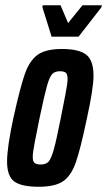

<svg xmlns="http://www.w3.org/2000/svg" viewBox="-20 -705 409 733"><path d="M7 -88Q7 -143 31 -254Q57 -372 75 -423Q93 -474 124 -496Q155 -518 216 -518Q282 -518 309.5 -496Q337 -474 337 -416Q337 -368 312 -254Q287 -135 269.5 -85Q252 -35 221.5 -13.5Q191 8 128 8Q61 8 34 -12.5Q7 -33 7 -88ZM212 -254Q223 -309 230.5 -348.5Q238 -388 238 -403Q238 -421 231.5 -427Q225 -433 209 -433Q189 -433 179 -422Q169 -411 159.5 -377.5Q150 -344 131 -254Q120 -200 112.5 -161Q105 -122 105 -106Q105 -89 112 -83Q119 -77 135 -77Q155 -77 165 -87.5Q175 -98 185 -133Q195 -168 212 -254ZM177 -565 142 -677 143 -685H211L240 -617L295 -685H369L367 -677L280 -565Z"/></svg>

Font: Saira Ultra Condensed
Style: Bold Italic
Weight: 700
Width: 1
Italic angle: -12°
Designer: Hector Gatti with collaboration of the Omnibus-Type team
Foundry: Omnibus-Type
Version: Version 1.001; ttfautohint (v1.8)